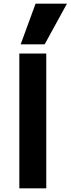

<svg xmlns="http://www.w3.org/2000/svg" viewBox="-20 -1020 383 1040"><path d="M84.7 0V-730H230.6V0ZM222 -780H92L172.7 -1000H342.6Z"/></svg>

Font: M PLUS 2 Thin
Style: Regular
Weight: 100
Designer: Coji Morishita
Foundry: UNDERFOREST DESIGN
Version: Version 1.001